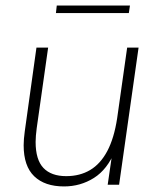

<svg xmlns="http://www.w3.org/2000/svg" viewBox="-20 -664 567 690"><path d="M210 6Q141 6 103 -30.5Q65 -67 65 -142Q65 -153 66 -165Q67 -177 69 -192L111 -493H153L112 -204Q110 -190 109 -176.5Q108 -163 108 -154Q108 -90 136 -60.5Q164 -31 218 -31Q267 -31 304 -53Q341 -75 365.5 -121Q390 -167 401 -239L437 -493H478L408 0H367L385 -124L394 -123Q366 -55 317.5 -24.5Q269 6 210 6ZM181 -617 184 -644H447L443 -617Z"/></svg>

Font: Hanken Grotesk ExtraLight
Style: Italic
Weight: 250
Italic angle: -8°
Designer: Alfredo Marco Pradil
Foundry: Hanken Design Co.
Version: Version 3.013